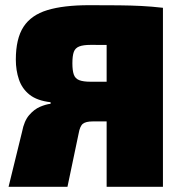

<svg xmlns="http://www.w3.org/2000/svg" viewBox="-20 -720 704 740"><path d="M324 -700Q391 -700 438 -699.5Q485 -699 524.5 -697Q564 -695 608 -690L593 -542Q568 -545 499 -546Q430 -547 329 -547Q301 -547 285.5 -541Q270 -535 264.5 -520Q259 -505 259 -476Q259 -448 264.5 -432.5Q270 -417 285.5 -411Q301 -405 329 -405H576L579 -254Q555 -253 534.5 -252.5Q514 -252 489 -252Q464 -252 428 -252Q392 -252 337 -252Q311 -252 299.5 -243Q288 -234 283 -205L240 0H13L65 -212Q73 -254 92.5 -276.5Q112 -299 134.5 -308.5Q157 -318 175 -320V-326Q123 -332 94 -355Q65 -378 53 -413.5Q41 -449 41 -490Q41 -571 70.5 -616.5Q100 -662 162.5 -681Q225 -700 324 -700ZM608 -690V0H391V-690Z"/></svg>

Font: Exo 2 Black
Style: Regular
Weight: 900
Designer: Natanael Gama
Foundry: Natanael Gama
Version: Version 2.010